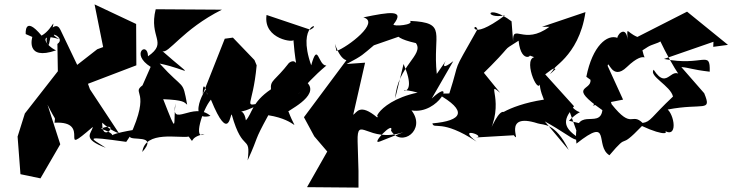

<svg xmlns="http://www.w3.org/2000/svg" viewBox="-20 -630 3330 873"><path d="M331 -335 255 -494C227 -554 168 -440 202 -426C237 -592 229 -501 169 -468C89 -564 97 -475 97 -475L127 -462C127 -462 93 -352 235 -401C193 -419 145 -484 249 -452C180 -494 285 -462 241 -430L243 -306L93 -114L60 -9L73 162L164 181L254 26L196 -154C238 -69 230 -106 228 -72C405 -82 232 94 402 -53C397 -23 349 0 461 42C392 -4 353 -13 554 15L591 -40C407 -9 556 -3 439 -45C540 -87 432 43 446 -89C395 -118 462 -43 521 -24L389 -224L380 -249L600 -333L599 -521L410 -610L449 -416L422 -406Z M628 -242C575 -202 670 -224 570 -10C570 14 703 -24 627 61C640 -39 796 0 838 -9C870 33 829 -5 910 -21C856 13 900 -132 939 -177C1024 32 1027 -125 1034 -108C1084 71 1121 -23 1106 99C1161 -22 1130 22 1200 -106C1341 -84 1334 -11 1292 -122C1270 -119 1441 -193 1376 -255C1294 -140 1351 -238 1464 -332C1426 -331 1426 -445 1395 -333C1326 -529 1451 -526 1391 -495L1192 -562C1175 -449 1325 -434 1314 -450C1328 -274 1339 -378 1294 -344C1230 -261 1208 -267 1212 -224C1123 -164 1127 -113 1098 -83C1086 -163 1027 -84 1171 -162C1081 -147 1129 -136 1147 -333L1137 -357L1039 -459L1002 -454L902 -201C901 -297 933 -166 920 -208C945 -291 811 -70 937 -103C859 -172 753 -43 778 -160C766 -64 791 -4 722 -179C818 -175 817 -165 831 -154C809 -272 820 -215 706 -341C842 -313 871 -263 718 -398C744 -381 809 -496 989 -586L688 -588C655 -457 746 -439 653 -374C652 -444 570 -386 665 -326Z M1708 13C1659 33 1774 -86 1758 -36C1805 43 1920 -40 1851 -128C1976 -107 2055 -287 1943 -182L2041 -352C1940 -273 2067 -437 1966 -294C1946 -478 2018 -527 1844 -535C1866 -517 1768 -508 1769 -519C1823 -587 1753 -576 1632 -551C1711 -530 1561 -416 1510 -398C1491 -486 1511 -368 1555 -356C1490 -270 1427 -183 1362 -97L1409 -10L1468 59L1376 221L1610 223V147L1606 13C1603 -111 1654 24 1814 -29ZM1695 -96C1615 -163 1602 -117 1586 -108L1640 -345L1556 -339C1632 -379 1627 -380 1680 -424L1824 -474C1808 -499 1724 -467 1871 -434C1910 -381 1786 -329 1777 -183L1815 -339C1897 -150 1735 -248 1879 -209C1670 -165 1664 -28 1738 -150Z M2306 -533C2193 -618 2176 -541 2276 -560C2104 -432 2133 -539 2151 -497C2027 -277 2078 -377 2023 -205L1968 -204C2109 -125 2083 -81 1946 -69C1953 -39 1986 -92 2147 14C2051 -59 2195 -10 2144 -5L2316 -15C2355 32 2257 -123 2425 -69C2452 -60 2503 -75 2566 52L2457 -78C2619 11 2603 47 2643 -63L2567 -81C2648 -162 2621 -69 2546 -190L2613 -2C2528 -56 2547 -92 2590 -147L2459 -292C2556 -368 2432 -246 2506 -316C2472 -318 2612 -366 2642 -575L2444 -508H2478C2361 -421 2310 -528 2313 -441ZM2409 -370C2354 -357 2439 -167 2437 -271C2430 -246 2437 -216 2453 -177C2279 -151 2203 -78 2280 -114C2259 -141 2232 -92 2195 -8C2283 -168 2184 -268 2254 -208L2163 -320C2163 -304 2155 -322 2158 -277C2336 -451 2245 -385 2338 -445C2350 -326 2420 -388 2374 -383Z M3223 -417 3290 -426 3104 -577 2878 -462C2823 -485 2832 -520 2834 -431C2835 -518 2790 -481 2787 -458C2741 -475 2674 -422 2646 -281L2665 -267C2670 -215 2558 -242 2719 -129C2707 -36 2582 -164 2601 23C2763 -105 2682 34 2751 76C2849 -40 2783 64 2899 -57C3002 -9 3041 -19 2975 -55C3065 25 3051 -99 3016 -132C3178 -163 3218 -118 3182 -206L3078 -325C3117 -322 3122 -314 3207 -304C3210 -406 3178 -326 2999 -362L3224 -440ZM2926 -417C2962 -439 3027 -435 2965 -491C2962 -466 3087 -239 3088 -272C3032 -352 3019 -209 2952 -313C2929 -284 3029 -240 3040 -191C2939 -96 2940 -77 2902 -71C2850 -121 2855 -38 2761 -156C2734 -257 2711 -179 2675 -150L2813 -177L2743 -330C2746 -364 2762 -259 2830 -325C2924 -415 2917 -329 2901 -401Z"/></svg>

Font: Asimov Silicon
Style: Regular
Weight: 400
Designer: Google
Version: Version 2.000980; 2014